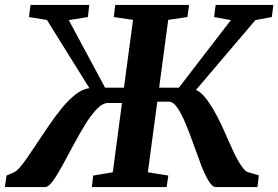

<svg xmlns="http://www.w3.org/2000/svg" viewBox="-47 -763 1135 783"><path d="M-27 0 -20.5 -47 10 -60Q21 -65 35 -81.5Q49 -98 66.2 -123Q83.5 -148 102.5 -177Q126.5 -213 152.5 -251.2Q178.5 -289.5 205.8 -322.8Q233 -356 261.2 -378Q289.5 -400 317.5 -403.5L144.5 -681.5L71 -693.5L77.5 -743H317L311.5 -693.5L233.5 -681L381.5 -405.5H458.5L495.5 -682L417 -693.5L423 -743H724L717.5 -693.5L639 -682L602 -405.5H682.5L894.5 -681L826 -693.5L832.5 -743H1068L1061.5 -693.5L994.5 -681L752.5 -396.5Q771 -388 788.2 -367.2Q805.5 -346.5 822 -318.5Q838.5 -290.5 853.5 -258.8Q868.5 -227 882 -195.5Q893 -170 903.8 -147.2Q914.5 -124.5 925 -106.2Q935.5 -88 945 -76.2Q954.5 -64.5 962.5 -61.5L1008.5 -48L1003 0H834Q819 0 803.8 -25Q788.5 -50 773.2 -90Q758 -130 742.2 -174.5Q726.5 -219 710 -258.8Q693.5 -298.5 676.5 -323.5Q659.5 -348.5 641 -348.5H594.5L556 -60.5L639.5 -47L632.5 0H327.5L333 -47L413 -60.5L450.5 -343H393.5Q371.5 -343 347.8 -318.2Q324 -293.5 300 -254.5Q276 -215.5 252.5 -171.5Q229 -127.5 207.8 -88.5Q186.5 -49.5 168.5 -24.8Q150.5 0 137 0Z"/></svg>

Font: Merriweather 20pt
Style: Bold Italic
Weight: 700
Italic angle: -7.8°
Version: Version 2.101